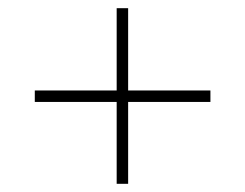

<svg xmlns="http://www.w3.org/2000/svg" viewBox="-20 -592 599 469"><path d="M265 -143V-343H65V-371H265V-572H293V-371H494V-343H293V-143Z"/></svg>

Font: Noto Serif Armenian Thin
Style: Regular
Weight: 250
Version: Version 2.007